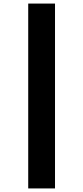

<svg xmlns="http://www.w3.org/2000/svg" viewBox="-20 -865 466 1075"><path d="M138 -845H288V190H138Z"/></svg>

Font: Eudoxus Sans ExtraBold
Style: Regular
Weight: 800
Designer: Stijn de Vries
Foundry: tokotype
Version: Version 2.005